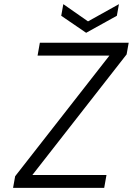

<svg xmlns="http://www.w3.org/2000/svg" viewBox="-20 -905 640 925"><path d="M543 -829 395 -747 275 -829 285 -885 404 -802 553 -885ZM136 -62H493L482 0H43L53 -56L507 -637H161L172 -699H600L590 -643Z"/></svg>

Font: Fz Poppins Light
Style: Italic
Weight: 300
Italic angle: -10°
Designer: Ninad Kale (Devanagari), Jonny Pinhorn (Latin)
Foundry: Indian Type Foundry
Version: Vit hóa bi Vntype.Com & FontZin.Com